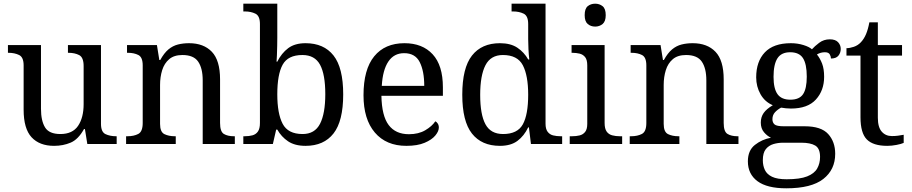

<svg xmlns="http://www.w3.org/2000/svg" viewBox="-20 -780 4938 1040"><path d="M273 10Q194 10 151 -36.5Q108 -83 108 -186V-426Q108 -470 83.5 -482Q59 -494 26 -494H23V-536H202V-191Q202 -126 224 -90Q246 -54 307 -54Q373 -54 403 -98.5Q433 -143 433 -216V-422Q433 -469 409 -481.5Q385 -494 351 -494H348V-536H527V-109Q527 -65 551.5 -53.5Q576 -42 609 -42H612V0H453L440 -81H435Q404 -25 363 -7.5Q322 10 273 10Z M663 0V-42H671Q705 -42 729 -54.5Q753 -67 753 -114V-426Q753 -470 729.5 -482Q706 -494 673 -494H668V-536H830L843 -455H848Q869 -493 892.5 -512.5Q916 -532 944 -539Q972 -546 1004 -546Q1083 -546 1127.5 -499.5Q1172 -453 1172 -350V-114Q1172 -67 1192.5 -54.5Q1213 -42 1247 -42H1252V0H1078V-345Q1078 -410 1053.5 -446Q1029 -482 968 -482Q923 -482 896.5 -459.5Q870 -437 858.5 -400Q847 -363 847 -320V-109Q847 -65 870.5 -53.5Q894 -42 927 -42H932V0Z M1635 10Q1577 10 1540.5 -14.5Q1504 -39 1482 -78H1476L1458 0H1298V-42H1306Q1329 -42 1347.5 -47Q1366 -52 1377 -67.5Q1388 -83 1388 -114V-650Q1388 -694 1363.5 -706Q1339 -718 1306 -718H1298V-760H1482V-576Q1482 -559 1481.5 -532.5Q1481 -506 1480 -481.5Q1479 -457 1478 -446H1482Q1505 -492 1541 -519Q1577 -546 1635 -546Q1734 -546 1786.5 -479.5Q1839 -413 1839 -269Q1839 -124 1786.5 -57Q1734 10 1635 10ZM1619 -54Q1685 -54 1713.5 -109.5Q1742 -165 1742 -270Q1742 -377 1713.5 -429.5Q1685 -482 1618 -482Q1540 -482 1511 -429.5Q1482 -377 1482 -269Q1482 -165 1511 -109.5Q1540 -54 1619 -54Z M2181 10Q2072 10 2010.5 -62Q1949 -134 1949 -264Q1949 -404 2007 -475Q2065 -546 2171 -546Q2268 -546 2323.5 -486Q2379 -426 2379 -307V-261H2046Q2048 -152 2085.5 -102.5Q2123 -53 2195 -53Q2247 -53 2283.5 -74.5Q2320 -96 2338 -123Q2345 -120 2351 -111Q2357 -102 2357 -89Q2357 -69 2338 -46Q2319 -23 2280 -6.5Q2241 10 2181 10ZM2278 -315Q2278 -395 2253.5 -443.5Q2229 -492 2169 -492Q2114 -492 2083.5 -446.5Q2053 -401 2048 -315Z M2688 10Q2589 10 2536.5 -56.5Q2484 -123 2484 -267Q2484 -412 2536.5 -479Q2589 -546 2688 -546Q2746 -546 2782.5 -521.5Q2819 -497 2841 -458H2847Q2844 -483 2842.5 -513.5Q2841 -544 2841 -568V-650Q2841 -694 2816.5 -706Q2792 -718 2759 -718H2751V-760H2935V-110Q2935 -81 2946.5 -66Q2958 -51 2976.5 -46.5Q2995 -42 3017 -42H3025V0H2856L2845 -90H2841Q2819 -44 2783 -17Q2747 10 2688 10ZM2705 -54Q2783 -54 2812 -106.5Q2841 -159 2841 -267Q2841 -371 2812 -426.5Q2783 -482 2704 -482Q2638 -482 2609.5 -426.5Q2581 -371 2581 -266Q2581 -160 2609.5 -107Q2638 -54 2705 -54Z M3066 0V-42H3079Q3101 -42 3119.5 -46.5Q3138 -51 3149.5 -65.5Q3161 -80 3161 -109V-426Q3161 -456 3149.5 -470.5Q3138 -485 3119.5 -489.5Q3101 -494 3079 -494H3076V-536H3255V-114Q3255 -83 3266 -67.5Q3277 -52 3296 -47Q3315 -42 3337 -42H3350V0ZM3204 -636Q3180 -636 3163.5 -650Q3147 -664 3147 -698Q3147 -733 3163.5 -746.5Q3180 -760 3204 -760Q3227 -760 3244 -746.5Q3261 -733 3261 -698Q3261 -664 3244 -650Q3227 -636 3204 -636Z M3391 0V-42H3399Q3433 -42 3457 -54.5Q3481 -67 3481 -114V-426Q3481 -470 3457.5 -482Q3434 -494 3401 -494H3396V-536H3558L3571 -455H3576Q3597 -493 3620.5 -512.5Q3644 -532 3672 -539Q3700 -546 3732 -546Q3811 -546 3855.5 -499.5Q3900 -453 3900 -350V-114Q3900 -67 3920.5 -54.5Q3941 -42 3975 -42H3980V0H3806V-345Q3806 -410 3781.5 -446Q3757 -482 3696 -482Q3651 -482 3624.5 -459.5Q3598 -437 3586.5 -400Q3575 -363 3575 -320V-109Q3575 -65 3598.5 -53.5Q3622 -42 3655 -42H3660V0Z M4239 240Q4135 240 4083 201.5Q4031 163 4031 94Q4031 35 4069 5Q4107 -25 4156 -34Q4136 -43 4118.5 -63.5Q4101 -84 4101 -116Q4101 -146 4116.5 -168Q4132 -190 4166 -210Q4123 -228 4099.5 -269.5Q4076 -311 4076 -361Q4076 -447 4123 -496.5Q4170 -546 4264 -546Q4300 -546 4332 -536Q4364 -526 4378 -513Q4392 -529 4417 -548Q4442 -567 4475 -567Q4505 -567 4519.5 -551.5Q4534 -536 4534 -515Q4534 -494 4521.5 -478.5Q4509 -463 4481 -463Q4481 -474 4474.5 -485.5Q4468 -497 4448 -497Q4425 -497 4405 -485Q4422 -464 4433 -435.5Q4444 -407 4444 -364Q4444 -290 4399.5 -241Q4355 -192 4264 -192Q4252 -192 4236.5 -193.5Q4221 -195 4211 -197Q4192 -187 4178 -172Q4164 -157 4164 -134Q4164 -116 4175.5 -106Q4187 -96 4226 -96H4339Q4428 -96 4466 -54Q4504 -12 4504 53Q4504 139 4439.5 189.5Q4375 240 4239 240ZM4241 191Q4313 191 4352 175.5Q4391 160 4406.5 132.5Q4422 105 4422 70Q4422 24 4396 8.5Q4370 -7 4320 -7H4222Q4194 -7 4169 0.5Q4144 8 4128 28Q4112 48 4112 88Q4112 117 4123 140.5Q4134 164 4162 177.5Q4190 191 4241 191ZM4261 -240Q4310 -240 4330 -270Q4350 -300 4350 -365Q4350 -433 4329.5 -465Q4309 -497 4260 -497Q4212 -497 4191 -464Q4170 -431 4170 -364Q4170 -300 4191.5 -270Q4213 -240 4261 -240Z M4786 10Q4710 10 4675.5 -24.5Q4641 -59 4641 -145V-479H4565V-519Q4583 -519 4605 -526.5Q4627 -534 4643 -551Q4660 -569 4671 -595Q4682 -621 4689 -659H4735V-536H4866V-479H4735V-142Q4735 -91 4756 -67Q4777 -43 4811 -43Q4829 -43 4844 -45Q4859 -47 4875 -50V-6Q4862 0 4836 5Q4810 10 4786 10Z"/></svg>

Font: Noto Serif Test
Style: Regular
Weight: 400
Version: Version 1.000